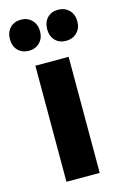

<svg xmlns="http://www.w3.org/2000/svg" viewBox="-128 -780 529 831"><g transform="rotate(-15 137.0 -364.5)"><path d="M62.8 0H211.8V-520H62.8ZM219.5 -589.6Q249.4 -589.6 268.7 -608.7Q288 -627.8 288 -659.1Q288 -690.4 268.7 -709.6Q249.4 -728.8 219.5 -728.8Q189.6 -728.8 171.3 -709.6Q153 -690.4 153 -659.1Q153 -627.8 171.3 -608.7Q189.6 -589.6 219.5 -589.6ZM53.7 -589.6Q82.4 -589.6 101.7 -608.7Q121 -627.8 121 -659.1Q121 -690.4 101.7 -709.6Q82.4 -728.8 53.7 -728.8Q23.2 -728.8 4.6 -709.6Q-14 -690.4 -14 -659.1Q-14 -627.8 4.6 -608.7Q23.2 -589.6 53.7 -589.6Z"/></g></svg>

Font: Fixel Variable
Style: Regular
Weight: 100
Width: 3
Designer: AlfaBravo + MacPaw
Foundry: Kyrylo Tkachov, Marchela Mozhyna, Serhii Makarenko, Maria Weinstein, Zakhar Kryvoshyya
Version: Version 1.211